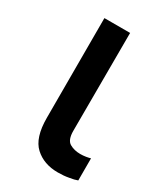

<svg xmlns="http://www.w3.org/2000/svg" viewBox="-147 -607 577 676"><g transform="rotate(30 142.0 -269.5)"><path d="M73.2 -545.9Q98.6 -545.9 177.7 -545.9Q177.7 -446.3 176.8 -147.5Q176.8 -110.4 195.3 -99.6Q213.9 -88.9 238.3 -88.9Q250 -88.9 261.7 -90.8Q273.4 -92.8 279.3 -94.7Q279.3 -64.5 279.3 -4.9Q266.6 0 247.1 2.9Q227.5 6.8 202.1 6.8Q145.5 6.8 109.4 -26.4Q73.2 -59.6 73.2 -140.6Q73.2 -275.4 73.2 -545.9Z"/></g></svg>

Font: DeepSea
Style: Medium
Weight: 500
Designer: Stem
Version: Version 3.019;git-0a5106e0b